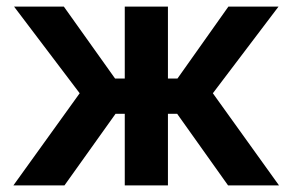

<svg xmlns="http://www.w3.org/2000/svg" viewBox="-20 -560 883 580"><path d="M20.5 0 220.7 -278.3 22.5 -540H172.9L327.6 -322.8H356.9V-540H487.3V-322.8H516.1L669.9 -540H821.3L623 -278.3L822.8 0H668.9L515.1 -216.3H487.3V0H356.9V-216.3H329.1L174.8 0Z"/></svg>

Font: V-Inter
Style: SemiBold-600
Weight: 600
Designer: Rasmus Andersson
Foundry: rsms
Version: Version 4.000;git-4146feb